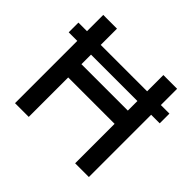

<svg xmlns="http://www.w3.org/2000/svg" viewBox="-167 -888 1077 1077"><g transform="rotate(45 371.5 -350.0)"><path d="M733 -494H665V0H556V-313H188V0H79V-494H11V-571H79V-700H188V-571H556V-700H665V-571H733ZM556 -494H188V-418H556Z"/></g></svg>

Font: Cabin Medium
Style: Regular
Weight: 500
Designer: Pablo Impallari
Foundry: Pablo Impallari. http://www.impallari.com Igino Marini. http://www.ikern.com
Version: Version 2.200